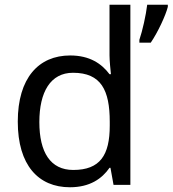

<svg xmlns="http://www.w3.org/2000/svg" viewBox="-20 -780 728 810"><path d="M275 10C359 10 410 -26 442 -72H446L459 0H530V-760H442V-546C442 -526 446 -484 448 -467H442C409 -511 359 -546 276 -546C143 -546 55 -451 55 -267C55 -83 142 10 275 10ZM688 -751V-760H601C596 -717 581 -650 568 -612V-600H616C646 -644 679 -715 688 -751ZM289 -63C193 -63 146 -137 146 -265C146 -392 193 -473 288 -473C407 -473 443 -399 443 -266V-250C443 -125 402 -63 289 -63Z"/></svg>

Font: Noto Sans Elbasan
Style: Regular
Weight: 400
Designer: Monotype Design Team
Foundry: Monotype Imaging Inc.
Version: Version 2.004